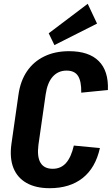

<svg xmlns="http://www.w3.org/2000/svg" viewBox="-20 -979 590 1009"><path d="M241 10Q168 10 119.5 -17.5Q71 -45 50.5 -96.5Q30 -148 40 -222L77 -481Q87 -553 121.5 -604Q156 -655 212.5 -682.5Q269 -710 343 -710Q447 -710 499 -658Q551 -606 547 -506L407 -492Q408 -552 390 -580Q372 -608 330 -608Q286 -608 257.5 -576.5Q229 -545 220 -483L182 -218Q174 -155 193 -123.5Q212 -92 257 -92Q300 -92 327 -122.5Q354 -153 368 -214L505 -201Q482 -97 414.5 -43.5Q347 10 241 10ZM490 -855 266 -742 236 -804 441 -959Z"/></svg>

Font: Pathway Extreme Condensed
Style: Bold Italic
Weight: 700
Width: 3
Italic angle: -8°
Version: Version 1.001;gftools[0.9.26]